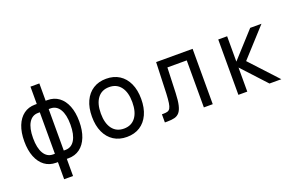

<svg xmlns="http://www.w3.org/2000/svg" viewBox="-112 -1274 3024 1949"><g transform="rotate(-20 1400.0 -300.0)"><path d="M302 200V15H283Q212 15 160.5 -23Q109 -61 81 -131.5Q53 -202 53 -300Q53 -396 81 -466.5Q109 -537 160.5 -575Q212 -613 283 -613H302V-800H398V-613H417Q488 -613 539.5 -575Q591 -537 619 -466.5Q647 -396 647 -300Q647 -202 619 -131.5Q591 -61 539.5 -23Q488 15 417 15H398V200ZM283 -75H302V-523H283Q219 -523 183.5 -465Q148 -407 148 -300Q148 -192 183.5 -133.5Q219 -75 283 -75ZM398 -75H417Q481 -75 516.5 -133.5Q552 -192 552 -300Q552 -407 516.5 -465Q481 -523 417 -523H398Z M1050 15Q968 15 908.5 -23Q849 -61 816.5 -131.5Q784 -202 784 -299Q784 -396 816.5 -466.5Q849 -537 908.5 -575Q968 -613 1050 -613Q1132 -613 1191.5 -575Q1251 -537 1283.5 -466.5Q1316 -396 1316 -299Q1316 -202 1283.5 -131.5Q1251 -61 1191.5 -23Q1132 15 1050 15ZM1050 -75Q1131 -75 1175.5 -134Q1220 -193 1220 -299Q1220 -405 1175.5 -464Q1131 -523 1050 -523Q969 -523 924.5 -464Q880 -405 880 -299Q880 -193 924.5 -134Q969 -75 1050 -75Z M1460 8V-80H1478Q1504 -80 1521.5 -85.5Q1539 -91 1549.5 -109Q1560 -127 1565.5 -163.5Q1571 -200 1574 -262L1586 -598H1980V0H1884V-508H1675L1665 -234Q1662 -154 1650.5 -105.5Q1639 -57 1618 -32.5Q1597 -8 1565 0Q1533 8 1489 8Z M2257 0V-598H2353V-324L2602 -598H2724L2448 -295L2721 0H2593L2353 -260V0Z"/></g></svg>

Font: Martian Mono Light
Style: Regular
Weight: 300
Monospace: yes
Designer: Roman Shamin
Foundry: Evil Martians
Version: Version 1.000; ttfautohint (v1.8.4.7-5d5b)